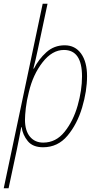

<svg xmlns="http://www.w3.org/2000/svg" viewBox="-50 -780 523 1030"><path d="M84 -138Q84 -160 88.5 -200Q93 -240 105 -287Q127 -380 178.5 -446Q230 -512 293 -512Q390 -512 390 -370Q390 -296 366.5 -213.5Q343 -131 296.5 -73Q250 -15 182 -15Q137 -15 110.5 -47Q84 -79 84 -138ZM-4 230 40 24Q46 -6 52.5 -38Q59 -70 64 -98H66Q72 -56 99 -23Q126 10 181 10Q260 10 312 -52Q364 -114 390.5 -203Q417 -292 417 -371Q417 -448 385 -492.5Q353 -537 297 -537Q240 -537 198.5 -499.5Q157 -462 132 -412H129Q135 -436 141.5 -462.5Q148 -489 153 -515L205 -760H179L-30 230Z"/></svg>

Font: Noto Sans Display SemiCondensed Thin
Style: Italic
Weight: 250
Width: 4
Designer: Monotype Design team
Foundry: Monotype Imaging Inc.
Version: 1.000